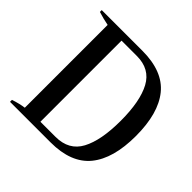

<svg xmlns="http://www.w3.org/2000/svg" viewBox="-175 -868 1036 1036"><g transform="rotate(45 342.5 -350.0)"><path d="M37 -15Q83 -30 116 -34V-666Q79 -673 37 -686V-700H347Q504 -700 576 -611Q648 -522 648 -350Q648 -178 575.5 -89Q503 0 346 0H37ZM344 -40Q446 -40 489 -120.5Q532 -201 532 -350Q532 -499 489 -579Q446 -659 346 -659H229V-40Z"/></g></svg>

Font: Trirong Medium
Style: Regular
Weight: 500
Designer: Katatrad Team
Foundry: CadsonDemak
Version: Version 1.001